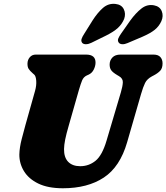

<svg xmlns="http://www.w3.org/2000/svg" viewBox="-20 -992 890 1027"><path d="M550 -240 626.5 -498Q636 -530 637 -551.2Q638 -572.5 616 -585L607.5 -590Q583 -604.5 574.5 -616.8Q566 -629 566.5 -648.5Q567 -669.5 581.5 -684.8Q596 -700 624.5 -700H801Q826 -700 837.8 -686.8Q849.5 -673.5 849.5 -653Q849.5 -627 836.8 -613.5Q824 -600 802 -588.5L792.5 -583.5Q766.5 -569.5 756 -548.2Q745.5 -527 734.5 -489L660 -231Q622 -99.5 535.2 -42.2Q448.5 15 316.5 15Q236.5 15 184.8 -10.2Q133 -35.5 108 -76.8Q83 -118 83.5 -166Q84.5 -203.5 95.8 -247.2Q107 -291 116 -323L167.5 -506Q175.5 -534.5 173.8 -559.8Q172 -585 163 -593L156 -599Q139.5 -613.5 133 -624Q126.5 -634.5 127 -653Q127.5 -672 139.5 -686Q151.5 -700 171.5 -700H440.5Q492 -700 491 -656Q490.5 -637.5 481 -619Q471.5 -600.5 453.5 -592.5L444.5 -588.5Q427 -580.5 419.2 -561.8Q411.5 -543 402 -510.5L348.5 -323Q334.5 -275 328.8 -246.2Q323 -217.5 322.5 -195Q322 -149.5 345 -126.2Q368 -103 409 -103Q455 -103 490.8 -131.8Q526.5 -160.5 550 -240ZM475 -882.5Q501.5 -924 530.5 -949.5Q559.5 -975 597.5 -971Q630 -967.5 642 -943Q654 -918.5 644 -890.5Q632.5 -863 610.8 -842.8Q589 -822.5 547 -801.5L468.5 -763Q454.5 -756 440.5 -755.5Q426.5 -755 419.5 -763Q412.5 -772.5 416.5 -784.2Q420.5 -796 430 -810.5ZM677 -882.5Q706.5 -923 737 -946.8Q767.5 -970.5 804 -963.5Q835 -957.5 845.2 -932Q855.5 -906.5 843 -878.5Q830.5 -851 807.5 -832.5Q784.5 -814 742 -795.5L662 -761.5Q647.5 -755 634 -755.5Q620.5 -756 614.5 -765Q608 -775 613 -786.8Q618 -798.5 627.5 -812Z"/></svg>

Font: Fraunces 9pt S100 Black
Style: Italic
Weight: 900
Italic angle: -16°
Version: Version 1.000; ttfautohint (v1.8.3)